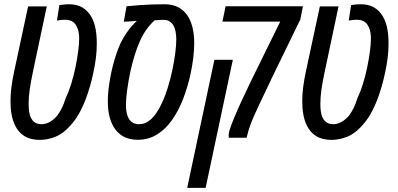

<svg xmlns="http://www.w3.org/2000/svg" viewBox="-20 -660 1907 920"><path d="M170.4 10.3Q126.5 10.3 97.2 -7.8Q67.9 -25.9 52.2 -59.1Q41 -81.5 35.6 -110.8Q30.3 -140.1 30.3 -174.8Q30.3 -207 34.7 -241.9Q39.1 -276.9 47.9 -317.9L114.7 -629.4H204.1L137.2 -313Q127 -264.6 122.1 -229.2Q117.2 -193.8 117.2 -162.1Q117.2 -144 119.4 -126.5Q121.6 -108.9 128.4 -95.2Q135.3 -81.5 147.5 -73.2Q159.7 -64.9 179.7 -64.9Q197.8 -64.9 216.6 -74.7Q235.4 -84.5 253.9 -105.5Q265.1 -120.6 275.6 -140.6Q286.1 -160.6 295.9 -192.9Q309.6 -220.7 321.3 -258.5Q333 -296.4 341.6 -337.4Q350.1 -378.4 354.7 -414.8Q359.4 -451.2 359.4 -475.6Q359.4 -503.9 351.6 -524.2Q343.8 -544.4 331.1 -554.2Q322.8 -560.5 312.3 -563Q301.8 -565.4 291.5 -565.4Q283.2 -565.4 273.7 -564.5Q264.2 -563.5 252.9 -561.5L264.6 -635.7Q276.9 -637.7 289.1 -638.7Q301.3 -639.6 311 -639.6Q342.3 -639.6 366 -628.7Q389.6 -617.7 407.2 -595.2Q426.3 -570.8 435.1 -535.2Q443.8 -499.5 443.8 -451.7Q443.8 -416.5 439.5 -382.1Q435.1 -347.7 426.8 -309.1Q419.9 -276.9 410.6 -244.9Q401.4 -212.9 390.1 -183.3Q378.9 -153.8 366.2 -129.9Q349.6 -96.7 326.9 -69.6Q304.2 -42.5 283.2 -26.4Q265.1 -12.7 245.4 -4.6Q225.6 3.4 206.3 6.8Q187 10.3 170.4 10.3Z M640.1 9.8Q604 9.8 577.4 -2.9Q550.8 -15.6 532.7 -39.8Q514.6 -64 505.6 -97.7Q496.6 -131.3 496.6 -173.8Q496.6 -214.4 504.4 -264.6Q512.2 -314.9 526.1 -364.5Q540 -414.1 557.1 -451.7Q571.8 -482.4 592.3 -510.7Q612.8 -539.1 635.7 -559.6Q627.9 -559.1 620.1 -558.6Q612.3 -558.1 604.5 -557.6Q596.7 -557.1 588.9 -556.6Q581.1 -556.2 573.2 -556.2L586.4 -629.9Q619.6 -633.3 650.1 -635.5Q680.7 -637.7 710.2 -638.7Q739.7 -639.6 770 -639.6Q804.2 -639.6 830.6 -627Q856.9 -614.3 874.8 -590.3Q892.6 -566.4 901.6 -531.7Q910.6 -497.1 910.6 -453.1Q910.6 -419.4 906 -382.3Q901.4 -345.2 892.6 -303.2Q878.9 -241.7 857.2 -185.5Q835.4 -129.4 804.7 -85.4Q773.9 -41.5 732.9 -15.9Q691.9 9.8 640.1 9.8ZM646.5 -64.9Q671.9 -64.9 692.1 -79.6Q712.4 -94.2 728.5 -117.7Q744.6 -141.1 756.3 -167.5Q771 -198.2 783.7 -239.3Q796.4 -280.3 805.7 -323.7Q814.9 -367.2 819.8 -405.8Q824.7 -444.3 824.7 -471.2Q824.7 -491.2 820.8 -511.2Q816.9 -531.2 806.6 -544.9Q799.3 -553.7 789.3 -559.3Q779.3 -564.9 764.6 -564.9Q755.9 -564.9 748.5 -564.7Q741.2 -564.5 734.6 -563.7Q728 -563 720.7 -562.5Q676.8 -522.5 650.4 -462.9Q624 -403.3 605.5 -320.8Q595.2 -272 589.4 -229.5Q583.5 -187 583.5 -156.7Q583.5 -112.3 599.1 -88.6Q614.7 -64.9 646.5 -64.9Z M1076.7 0Q1076.7 -2 1075.9 -5.6Q1075.2 -9.3 1075.7 -15.1Q1076.2 -17.6 1076.7 -20.3Q1077.1 -22.9 1077.6 -26.4Q1078.1 -29.8 1079.1 -33.7Q1086.4 -58.1 1102.3 -96.4Q1118.2 -134.8 1139.4 -180.2Q1160.6 -225.6 1182.1 -270.5L1322.8 -556.6H1045.9L1061 -629.9H1431.6L1418.9 -566.4L1283.7 -288.6Q1279.3 -279.3 1274.7 -269.5Q1270 -259.8 1264.9 -248.8Q1259.8 -237.8 1253.7 -225.3Q1247.6 -212.9 1241 -198.5Q1234.4 -184.1 1226.1 -167.5Q1211.4 -136.2 1199.5 -109.6Q1187.5 -83 1178.7 -58.6Q1169.9 -34.2 1164.1 -9.8L1161.6 0ZM877 240.2 1007.3 -373.5H1095.7L965.3 240.2Z M1568.4 10.3Q1524.4 10.3 1495.1 -7.8Q1465.8 -25.9 1450.2 -59.1Q1439 -81.5 1433.6 -110.8Q1428.2 -140.1 1428.2 -174.8Q1428.2 -207 1432.6 -241.9Q1437 -276.9 1445.8 -317.9L1512.7 -629.4H1602.1L1535.2 -313Q1524.9 -264.6 1520 -229.2Q1515.1 -193.8 1515.1 -162.1Q1515.1 -144 1517.3 -126.5Q1519.5 -108.9 1526.4 -95.2Q1533.2 -81.5 1545.4 -73.2Q1557.6 -64.9 1577.6 -64.9Q1595.7 -64.9 1614.5 -74.7Q1633.3 -84.5 1651.9 -105.5Q1663.1 -120.6 1673.6 -140.6Q1684.1 -160.6 1693.8 -192.9Q1707.5 -220.7 1719.2 -258.5Q1731 -296.4 1739.5 -337.4Q1748 -378.4 1752.7 -414.8Q1757.3 -451.2 1757.3 -475.6Q1757.3 -503.9 1749.5 -524.2Q1741.7 -544.4 1729 -554.2Q1720.7 -560.5 1710.2 -563Q1699.7 -565.4 1689.5 -565.4Q1681.2 -565.4 1671.6 -564.5Q1662.1 -563.5 1650.9 -561.5L1662.6 -635.7Q1674.8 -637.7 1687 -638.7Q1699.2 -639.6 1709 -639.6Q1740.2 -639.6 1763.9 -628.7Q1787.6 -617.7 1805.2 -595.2Q1824.2 -570.8 1833 -535.2Q1841.8 -499.5 1841.8 -451.7Q1841.8 -416.5 1837.4 -382.1Q1833 -347.7 1824.7 -309.1Q1817.9 -276.9 1808.6 -244.9Q1799.3 -212.9 1788.1 -183.3Q1776.9 -153.8 1764.2 -129.9Q1747.6 -96.7 1724.9 -69.6Q1702.1 -42.5 1681.2 -26.4Q1663.1 -12.7 1643.3 -4.6Q1623.5 3.4 1604.2 6.8Q1585 10.3 1568.4 10.3Z"/></svg>

Font: Open Sans Condensed Medium
Style: Italic
Weight: 500
Width: 3
Italic angle: -12°
Designer: Monotype Design Team
Foundry: Monotype Imaging Inc.
Version: Version 3.000